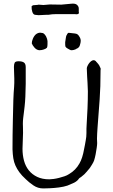

<svg xmlns="http://www.w3.org/2000/svg" viewBox="-20 -1043 634 1075"><path d="M181 -851Q193 -860 205 -860Q209 -860 219 -858Q228 -856 238 -839Q245 -825 246 -813Q246 -799 246 -796Q246 -782 243 -776Q236 -769 225 -766Q214 -762 203 -762H198Q184 -764 173 -776.5Q162 -789 158 -800Q158 -812 164 -826Q170 -841 181 -851ZM355 -850Q359 -857 362 -859Q365 -859 368 -859Q372 -859 377 -858Q404 -856 412 -852Q419 -848 425 -837Q432 -826 432 -814Q432 -805 427 -789Q423 -775 406 -769V-768Q392 -762 384 -762Q383 -762 377 -762Q373 -763 359 -771Q349 -777 347 -781Q345 -786 345 -796V-807Q345 -807 345 -807Q347 -820 349 -833Q350 -844 355 -849ZM323 -1017 377 -1022Q401 -1025 411 -1016Q422 -1006 421 -993V-975Q426 -966 411 -963L396 -964H296Q271 -964 250 -960Q243 -960 237 -960Q221 -960 217 -959Q202 -958 196 -958Q194 -958 177 -960Q166 -961 161 -976.5Q156 -992 157 -1007V-1008Q164 -1015 170 -1014L193 -1016L195 -1017L223 -1015Q240 -1017 259 -1018Q303 -1018 323 -1017ZM358 -4Q337 3 310 6.5Q283 10 257.5 11Q232 12 222 12Q192 12 167 -5Q142 -22 124 -40Q102 -60 88.5 -78.5Q75 -97 66.5 -116Q58 -135 54.5 -157Q51 -179 50 -207Q50 -287 52 -370Q54 -503 59 -556Q60 -567 60 -578.5Q60 -590 60 -604Q60 -619 59 -634.5Q58 -650 58 -668Q58 -683 62 -691.5Q66 -700 84 -700Q104 -700 114 -693Q124 -686 124 -667Q124 -621 124 -574Q123 -492 118 -449Q116 -431 114 -415Q112 -399 110 -383Q108 -366 108 -350Q108 -346 108.5 -333.5Q109 -321 109 -299Q109 -277 107.5 -254Q106 -231 106 -210Q106 -174 114.5 -143Q123 -112 141.5 -89Q160 -66 188.5 -52.5Q217 -39 256 -39Q265 -39 280 -41Q295 -43 310.5 -47Q326 -51 341 -56Q356 -61 366 -68Q404 -90 425 -128Q442 -157 451 -209Q453 -220 455.5 -231.5Q458 -243 460 -257Q462 -267 463 -277Q464 -287 464 -298Q464 -311 464 -322Q464 -333 465 -343Q468 -390 470 -437Q472 -484 472 -532Q472 -548 470 -580L468 -612Q466 -644 466 -660Q466 -665 469.5 -673Q473 -681 478.5 -688.5Q484 -696 491 -701Q498 -706 504 -706Q511 -706 516 -701Q518 -699 519.5 -696.5Q521 -694 523 -693Q532 -683 535.5 -677Q539 -671 543 -661Q544 -659 544 -657Q544 -656 543.5 -654.5Q543 -653 543 -650Q543 -553 538 -487Q527 -339 526 -327Q525 -310 524 -295Q523 -280 523 -266Q523 -260 523.5 -254.5Q524 -249 524 -242Q524 -233 521.5 -215.5Q519 -198 515.5 -179.5Q512 -161 507 -145Q504 -136 496 -123L491 -115L489 -112Q487 -109 485 -105.5Q483 -102 481 -100Q472 -90 464 -80Q450 -64 446 -62Q440 -57 434 -52Q424 -46 422 -43Q414 -30 395 -20Z"/></svg>

Font: ToneOZ-Pinyin-Tsuipita-TC
Style: Regular
Weight: 400
Designer: ÂÆ£ÂøóÂáåJeffrey Xuan(jeffreyx@gmail.com, ToneOZ.com) ÈòøÂù§(cjkFonts)
Foundry: ToneOZ
Version: Version 0.24071